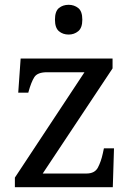

<svg xmlns="http://www.w3.org/2000/svg" viewBox="-20 -780 551 800"><path d="M42 0V-40L332 -479H176Q136 -479 123 -458.5Q110 -438 99 -398L98 -394H56L66 -536H449V-495L158 -57H340Q375 -57 388 -82Q401 -107 408 -139L413 -162H455L450 0ZM266 -636Q242 -636 225.5 -650Q209 -664 209 -698Q209 -733 225.5 -746.5Q242 -760 266 -760Q289 -760 306 -746.5Q323 -733 323 -698Q323 -664 306 -650Q289 -636 266 -636Z"/></svg>

Font: Noto Serif Vithkuqi
Style: Regular
Weight: 400
Version: Version 1.005